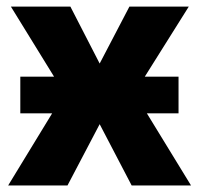

<svg xmlns="http://www.w3.org/2000/svg" viewBox="-20 -566 608 586"><path d="M42 -220.2H139.2L4.9 0H186L284.2 -187L381.8 0H563L428.2 -220.2H524.9V-332H421.9L556.2 -545.9H375L284.2 -372.1L194.8 -545.9H13.2L145 -332H42Z"/></svg>

Font: Avrile Sans
Style: Bold
Weight: 700
Designer: Monotype Design Team, Google (font), Stefan Peev (BGR Cyrillic), Cristiano Sobral (main changes)
Foundry: The Avrile Sans Project Authors
Version: Version 3.110